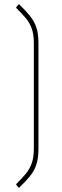

<svg xmlns="http://www.w3.org/2000/svg" viewBox="-20 -717 283 879"><path d="M64 141 55 130Q53 128 55 125Q78 102 96 81Q114 60 124.5 32.5Q135 5 135 -36V-519Q135 -561 124.5 -588.5Q114 -616 96 -636.5Q78 -657 55 -680Q53 -683 55 -685L64 -696Q66 -697 67 -697Q68 -697 69 -696Q97 -669 116.5 -645Q136 -621 146 -592.5Q156 -564 156 -520V-35Q156 8 146 37.5Q136 67 116.5 90.5Q97 114 69 141Q68 142 67 142Q66 142 64 141Z"/></svg>

Font: Sofia Sans Semi Condensed Thin
Style: Regular
Weight: 250
Version: Version 4.100